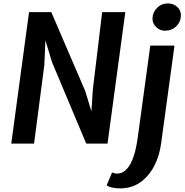

<svg xmlns="http://www.w3.org/2000/svg" viewBox="-20 -816 1054 1091"><path d="M44 0 145 -747H271.5L464.5 -298L499.5 -183L507.5 -307.5L560.5 -747H692L591 0H470L275.5 -463L238 -587L232 -447.5L173.5 0ZM663 254.5Q638.5 254.5 618.5 250.2Q598.5 246 586 237L617 163.5Q621 166 629.2 168.2Q637.5 170.5 643 170.5Q671.5 170.5 691.8 152.8Q712 135 726 105.5Q740 76 748.8 40Q757.5 4 762.5 -33L834 -557H971.5L895.5 -1Q886 71.5 855 129.5Q824 187.5 775.5 221Q727 254.5 663 254.5ZM916.5 -641.5Q889 -641.5 867.8 -661.8Q846.5 -682 846.5 -710Q846.5 -745 872 -770.8Q897.5 -796.5 934 -796.5Q965.5 -796.5 986.8 -777Q1008 -757.5 1008 -729.5Q1008 -692.5 982 -667Q956 -641.5 916.5 -641.5Z"/></svg>

Font: Merriweather Sans SemiBold
Style: Italic
Weight: 600
Italic angle: -7.5°
Designer: Eben Sorkin
Foundry: Eben Sorkin
Version: Version 2.001